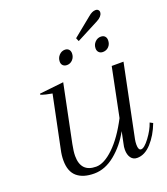

<svg xmlns="http://www.w3.org/2000/svg" viewBox="-147 -911 894 1025"><g transform="rotate(-20 299.5 -399.0)"><path d="M375 -683 367 -702 474 -789Q496 -808 515 -808Q526 -808 531.5 -801Q537 -794 535 -785Q532 -765 502 -749ZM242 -614Q242 -635 256 -650Q270 -665 289 -665Q303 -665 311 -656.5Q319 -648 319 -634Q319 -613 305.5 -598.5Q292 -584 273 -584Q259 -584 250.5 -592Q242 -600 242 -614ZM524 -634Q524 -612 510.5 -598Q497 -584 477 -584Q463 -584 454.5 -592.5Q446 -601 446 -615Q446 -636 460 -650.5Q474 -665 493 -665Q508 -665 516 -656.5Q524 -648 524 -634ZM599 -136Q575 -73 537 -31.5Q499 10 456 10Q433 10 420.5 -7.5Q408 -25 408 -53Q408 -70 412 -85L426 -153Q388 -83 331 -36.5Q274 10 212 10Q149 10 114.5 -19.5Q80 -49 80 -112Q80 -141 87 -172L148 -468Q110 -474 84 -484L85 -490L222 -505L155 -178Q147 -138 147 -113Q147 -21 234 -21Q279 -21 334 -73.5Q389 -126 439 -222L495 -498H562L478 -88Q475 -73 475 -58Q475 -26 491 -26Q509 -26 539 -66Q569 -106 582 -145Z"/></g></svg>

Font: Trirong Light
Style: Italic
Weight: 300
Italic angle: -12°
Designer: Katatrad Team
Foundry: CadsonDemak
Version: Version 1.001